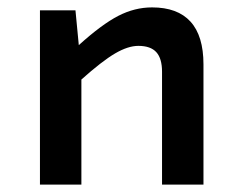

<svg xmlns="http://www.w3.org/2000/svg" viewBox="-20 -499 654 519"><path d="M88 -471H184L193 -377Q255 -433 299.5 -456Q344 -479 391 -479Q460 -479 495 -440.5Q530 -402 530 -325V0H418V-305Q418 -341 402.5 -358Q387 -375 354 -375Q326 -375 291 -354.5Q256 -334 200 -284V0H88Z"/></svg>

Font: Intel One Mono Medium
Style: Regular
Weight: 500
Monospace: yes
Designer: Fred Shallcrass
Foundry: Frere-Jones Type LLC
Version: Version 1.400;hotconv 1.1.0;makeotfexe 2.6.0;FJTRelease1.4